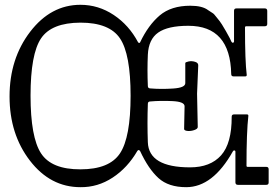

<svg xmlns="http://www.w3.org/2000/svg" viewBox="-20 -774 1160 804"><path d="M316.9 -679.2Q195.8 -678.7 151.9 -613.3Q107.9 -547.9 107.9 -373.5Q107.9 -199.2 151.9 -131.8Q195.8 -64.5 316.9 -64.9Q438 -64.9 482.4 -131.8Q526.9 -198.7 526.9 -373Q526.9 -547.4 482.4 -613.3Q438 -679.2 316.9 -679.2ZM948.2 -463.9Q944.3 -666 768.6 -666Q683.1 -666 642.6 -637.7Q602.1 -609.4 599.1 -544.9Q596.2 -480.5 599.1 -414.1Q599.1 -404.3 608.9 -403.8Q654.3 -399.9 705.1 -403.3Q755.9 -406.7 755.9 -425.8V-509.8Q755.9 -513.7 769.5 -516.6Q783.2 -519.5 796.9 -515.1Q810.5 -511.2 810.1 -500L805.2 -381.8L808.1 -242.2Q808.1 -234.4 793.9 -229.5Q780.3 -224.6 765.6 -225.6Q751 -227.1 751 -233.9L752.9 -329.1Q752.9 -348.1 702.6 -350.6Q652.3 -353 608.9 -349.1Q599.1 -349.1 599.1 -338.9Q596.2 -257.8 599.1 -178.2Q603 -73.2 775.9 -73.2Q860.8 -73.2 905.8 -123.5Q950.7 -173.8 950.2 -285.2Q950.2 -294.9 960 -294.9H1014.2Q1020 -294.9 1020 -289.1Q1012.2 -220.2 1012.2 -80.1Q1012.2 -75.2 1017.1 -75.2H1095.2Q1105 -75.2 1105 -64.9V-9.8Q1105 0 1095.2 0H976.1Q966.3 0 965.8 -9.8V-139.2Q965.8 -143.1 961.9 -144Q958 -145 955.1 -140.1Q871.1 9.8 759.8 9.8Q685.5 9.8 643.6 -28.3Q601.6 -66.4 566.9 -141.1Q561 -149.9 555.2 -142.1Q514.2 -71.3 451.7 -30.3Q389.2 10.7 316.9 9.8Q190.9 9.8 105.5 -101.1Q20 -211.9 20 -370.1Q20 -528.3 106.4 -641.1Q192.9 -753.9 316.9 -753.9Q392.1 -753.9 456.1 -711.4Q520 -668.9 558.1 -597.2Q560.1 -594.2 563 -594.2Q565.9 -594.2 566.9 -597.2Q601.1 -668.9 648.9 -709.5Q696.8 -750 776.9 -750Q827.6 -750 851.6 -731.4Q863.3 -723.1 869.6 -719.7Q876 -716.3 885.7 -703.1Q895.5 -689.9 899.4 -686Q905.8 -678.7 926.3 -643.1Q946.3 -607.9 949.2 -599.1Q952.1 -594.2 956.1 -595.2Q960 -596.2 960 -600.1V-729Q960 -738.8 970.2 -738.8H1088.9Q1098.6 -738.8 1099.1 -729V-673.8Q1099.1 -664.1 1088.9 -664.1H1011.2Q1006.3 -664.1 1005.9 -659.2Q1005.9 -519 1013.2 -460Q1013.2 -454.1 1006.8 -454.1H958Q948.2 -454.1 948.2 -463.9Z"/></svg>

Font: BrevierViennese-Regular
Style: Regular
Weight: 400
Designer: Johannes Lang & Ellmer Stefan
Foundry: Johannes Lang & Ellmer Stefan
Version: Version 1.001;PS 001.001;hotconv 1.0.70;makeotf.lib2.5.58329